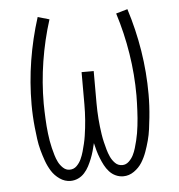

<svg xmlns="http://www.w3.org/2000/svg" viewBox="-45 -580 589 631"><g transform="rotate(-5 250.0 -265.0)"><path d="M163 8Q144 8 127.5 -3.5Q111 -15 101 -31Q91 -47 84.5 -65Q78 -83 73 -101.5Q68 -120 65.5 -139Q63 -158 61 -177Q59 -196 58 -215Q57 -234 57 -253Q57 -326 68.5 -397.5Q80 -469 102 -538L140 -527Q119 -461 108 -391.5Q97 -322 97 -253Q97 -240 97.5 -228Q98 -216 98.5 -203.5Q99 -191 100 -178.5Q101 -166 102.5 -153.5Q104 -141 106 -129Q108 -117 111 -105Q114 -93 117.5 -81Q121 -69 126.5 -58Q132 -47 141.5 -38Q151 -29 163 -29Q177 -29 186.5 -38.5Q196 -48 201.5 -60Q207 -72 210.5 -84.5Q214 -97 217 -109.5Q220 -122 222 -135Q224 -148 225.5 -161Q227 -174 228 -187Q229 -200 229.5 -213Q230 -226 230 -239Q230 -252 230 -265V-345H270V-265Q270 -252 270 -239Q270 -226 270.5 -213Q271 -200 272 -187Q273 -174 274.5 -161Q276 -148 278 -135Q280 -122 283 -109.5Q286 -97 289.5 -84.5Q293 -72 298.5 -60Q304 -48 313.5 -38.5Q323 -29 337 -29Q349 -29 358.5 -38Q368 -47 373.5 -58Q379 -69 382.5 -81Q386 -93 389 -105Q392 -117 394 -129Q396 -141 397.5 -153.5Q399 -166 400 -178.5Q401 -191 401.5 -203.5Q402 -216 402.5 -228Q403 -240 403 -253Q403 -322 392 -391.5Q381 -461 360 -527L398 -538Q420 -469 431.5 -397.5Q443 -326 443 -253Q443 -234 442 -215Q441 -196 439 -177Q437 -158 434.5 -139Q432 -120 427 -101.5Q422 -83 415.5 -65Q409 -47 399 -31Q389 -15 372.5 -3.5Q356 8 337 8Q324 8 312 2.5Q300 -3 291 -13Q282 -23 276 -34.5Q270 -46 265 -58.5Q260 -71 256.5 -83.5Q253 -96 250 -109Q247 -96 243.5 -83.5Q240 -71 235 -58.5Q230 -46 224 -34.5Q218 -23 209 -13Q200 -3 188 2.5Q176 8 163 8Z"/></g></svg>

Font: Iosevka Slab Extralight
Style: Regular
Weight: 200
Monospace: yes
Designer: Belleve Invis
Foundry: Belleve Invis
Version: Version 11.1.1; ttfautohint (v1.8.3)